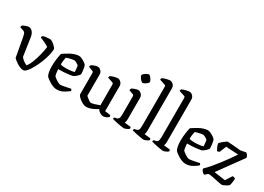

<svg xmlns="http://www.w3.org/2000/svg" viewBox="-22 -1587 3275 2378"><g transform="rotate(30 1615.0 -398.0)"><path d="M285 0Q263 0 237.5 -10.5Q212 -21 189 -36Q166 -51 150 -64.5Q134 -78 129 -85L81 -352Q77 -374 70 -395.5Q63 -417 44 -424L-12 -444Q-11 -455 -7.5 -462.5Q-4 -470 -2 -472Q13 -481 38.5 -490.5Q64 -500 77 -500Q112 -500 134.5 -472Q157 -444 163 -403L202 -140Q207 -134 220 -120.5Q233 -107 252.5 -93.5Q272 -80 294 -73Q319 -106 340 -160Q361 -214 376.5 -276.5Q392 -339 400 -396Q392 -404 374.5 -413.5Q357 -423 336.5 -432.5Q316 -442 298.5 -449.5Q281 -457 272 -460Q273 -470 276.5 -476.5Q280 -483 282 -485Q295 -492 326 -496Q357 -500 383 -500Q396 -500 413.5 -489.5Q431 -479 447.5 -464.5Q464 -450 475 -436Q486 -422 486 -416Q486 -377 472.5 -323.5Q459 -270 436.5 -214Q414 -158 387 -109Q360 -60 333.5 -30Q307 0 285 0Z M764 0Q738 0 710 -10.5Q682 -21 657.5 -36Q633 -51 616 -65Q599 -79 594 -85Q584 -98 576 -134.5Q568 -171 568 -216Q568 -276 575.5 -327Q583 -378 591 -409Q605 -418 628 -433.5Q651 -449 679.5 -464Q708 -479 739.5 -489.5Q771 -500 801 -500Q816 -500 839.5 -489Q863 -478 884.5 -463.5Q906 -449 913 -438Q918 -431 922.5 -410Q927 -389 930 -363Q933 -337 933 -314Q919 -292 896.5 -273.5Q874 -255 858 -247Q847 -243 790 -235.5Q733 -228 655 -228Q657 -194 662 -166Q667 -138 671 -133Q674 -129 686 -119.5Q698 -110 714.5 -99Q731 -88 747.5 -80.5Q764 -73 775 -73Q786 -73 806.5 -76.5Q827 -80 849.5 -84.5Q872 -89 890.5 -93Q909 -97 916 -99Q920 -95 924 -88Q928 -81 928 -72Q900 -48 857 -24Q814 0 764 0ZM725 -285Q748 -285 773.5 -287Q799 -289 820.5 -292.5Q842 -296 851 -301Q851 -315 849 -333Q847 -351 845 -366Q843 -381 842 -385Q842 -389 829 -398Q816 -407 799.5 -415Q783 -423 771 -423Q761 -423 739.5 -418.5Q718 -414 697 -408.5Q676 -403 666 -398Q662 -381 658 -353.5Q654 -326 654 -296Q662 -290 684 -287.5Q706 -285 725 -285Z M1189 4Q1166 4 1141 -7.5Q1116 -19 1094.5 -36Q1073 -53 1059.5 -69Q1046 -85 1046 -95V-397Q1046 -405 1043.5 -411.5Q1041 -418 1032 -421L971 -444Q972 -455 975.5 -462.5Q979 -470 982 -473Q998 -482 1023.5 -491Q1049 -500 1064 -500Q1091 -500 1112 -478.5Q1133 -457 1133 -427V-122Q1145 -113 1159.5 -100.5Q1174 -88 1188.5 -78.5Q1203 -69 1215 -69Q1233 -69 1267 -79.5Q1301 -90 1332 -102V-397Q1332 -405 1329.5 -411.5Q1327 -418 1318 -421L1243 -447Q1244 -458 1247 -464.5Q1250 -471 1252 -473Q1263 -479 1282 -485.5Q1301 -492 1320.5 -496Q1340 -500 1350 -500Q1377 -500 1398 -478.5Q1419 -457 1419 -427V-68L1496 -58Q1498 -56 1501 -49.5Q1504 -43 1504 -35Q1499 -27 1485 -18.5Q1471 -10 1455.5 -5Q1440 0 1430 0Q1405 0 1379.5 -16Q1354 -32 1342 -54Q1322 -40 1295 -26.5Q1268 -13 1240 -4.5Q1212 4 1189 4Z M1721 0Q1714 0 1691 -3.5Q1668 -7 1640 -12.5Q1612 -18 1587 -24Q1562 -30 1550 -34Q1550 -42 1553.5 -48.5Q1557 -55 1560 -58L1587 -63Q1603 -66 1613.5 -80.5Q1624 -95 1624 -143V-397Q1624 -415 1610 -421L1549 -444Q1550 -455 1553.5 -462.5Q1557 -470 1560 -473Q1576 -482 1601.5 -491Q1627 -500 1642 -500Q1669 -500 1690 -478.5Q1711 -457 1711 -427V-123Q1711 -102 1707.5 -87Q1704 -72 1701 -66L1788 -57Q1790 -55 1792.5 -49Q1795 -43 1795 -35Q1790 -27 1776 -19Q1762 -11 1746.5 -5.5Q1731 0 1721 0ZM1644 -603Q1635 -603 1620.5 -617Q1606 -631 1595 -648.5Q1584 -666 1584 -677Q1584 -687 1599 -700.5Q1614 -714 1633 -724Q1652 -734 1662 -734Q1672 -734 1685 -719.5Q1698 -705 1708.5 -687Q1719 -669 1719 -658Q1719 -649 1705.5 -636Q1692 -623 1674 -613Q1656 -603 1644 -603Z M2004 0Q1997 0 1974 -3.5Q1951 -7 1923 -12.5Q1895 -18 1870 -24Q1845 -30 1833 -34Q1833 -42 1836.5 -48.5Q1840 -55 1843 -58L1870 -63Q1886 -66 1896.5 -80.5Q1907 -95 1907 -143V-697Q1907 -705 1904.5 -711.5Q1902 -718 1893 -721L1813 -747Q1814 -756 1817 -763Q1820 -770 1822 -773Q1833 -779 1853.5 -785.5Q1874 -792 1894.5 -796Q1915 -800 1925 -800Q1952 -800 1973 -778.5Q1994 -757 1994 -727V-123Q1994 -102 1990.5 -87Q1987 -72 1984 -66L2071 -57Q2073 -55 2075.5 -49Q2078 -43 2078 -35Q2073 -27 2059 -19Q2045 -11 2029.5 -5.5Q2014 0 2004 0Z M2282 0Q2275 0 2252 -3.5Q2229 -7 2201 -12.5Q2173 -18 2148 -24Q2123 -30 2111 -34Q2111 -42 2114.5 -48.5Q2118 -55 2121 -58L2148 -63Q2164 -66 2174.5 -80.5Q2185 -95 2185 -143V-697Q2185 -705 2182.5 -711.5Q2180 -718 2171 -721L2091 -747Q2092 -756 2095 -763Q2098 -770 2100 -773Q2111 -779 2131.5 -785.5Q2152 -792 2172.5 -796Q2193 -800 2203 -800Q2230 -800 2251 -778.5Q2272 -757 2272 -727V-123Q2272 -102 2268.5 -87Q2265 -72 2262 -66L2349 -57Q2351 -55 2353.5 -49Q2356 -43 2356 -35Q2351 -27 2337 -19Q2323 -11 2307.5 -5.5Q2292 0 2282 0Z M2606 0Q2580 0 2552 -10.5Q2524 -21 2499.5 -36Q2475 -51 2458 -65Q2441 -79 2436 -85Q2426 -98 2418 -134.5Q2410 -171 2410 -216Q2410 -276 2417.5 -327Q2425 -378 2433 -409Q2447 -418 2470 -433.5Q2493 -449 2521.5 -464Q2550 -479 2581.5 -489.5Q2613 -500 2643 -500Q2658 -500 2681.5 -489Q2705 -478 2726.5 -463.5Q2748 -449 2755 -438Q2760 -431 2764.5 -410Q2769 -389 2772 -363Q2775 -337 2775 -314Q2761 -292 2738.5 -273.5Q2716 -255 2700 -247Q2689 -243 2632 -235.5Q2575 -228 2497 -228Q2499 -194 2504 -166Q2509 -138 2513 -133Q2516 -129 2528 -119.5Q2540 -110 2556.5 -99Q2573 -88 2589.5 -80.5Q2606 -73 2617 -73Q2628 -73 2648.5 -76.5Q2669 -80 2691.5 -84.5Q2714 -89 2732.5 -93Q2751 -97 2758 -99Q2762 -95 2766 -88Q2770 -81 2770 -72Q2742 -48 2699 -24Q2656 0 2606 0ZM2567 -285Q2590 -285 2615.5 -287Q2641 -289 2662.5 -292.5Q2684 -296 2693 -301Q2693 -315 2691 -333Q2689 -351 2687 -366Q2685 -381 2684 -385Q2684 -389 2671 -398Q2658 -407 2641.5 -415Q2625 -423 2613 -423Q2603 -423 2581.5 -418.5Q2560 -414 2539 -408.5Q2518 -403 2508 -398Q2504 -381 2500 -353.5Q2496 -326 2496 -296Q2504 -290 2526 -287.5Q2548 -285 2567 -285Z M2875 0Q2866 0 2854 -10.5Q2842 -21 2833 -35Q2824 -49 2824 -59Q2859 -92 2898.5 -138Q2938 -184 2977.5 -235.5Q3017 -287 3052.5 -336.5Q3088 -386 3114 -426L2938 -436L2898 -340Q2894 -338 2885.5 -335.5Q2877 -333 2866 -332Q2856 -348 2844.5 -374.5Q2833 -401 2830 -424Q2833 -430 2846 -442.5Q2859 -455 2875.5 -468Q2892 -481 2906 -490.5Q2920 -500 2925 -500Q2931 -500 2956 -498Q2981 -496 3013 -493.5Q3045 -491 3072 -488.5Q3099 -486 3110 -485Q3118 -485 3136 -489Q3154 -493 3170.5 -496.5Q3187 -500 3190 -498Q3202 -491 3213 -473.5Q3224 -456 3224 -442L2970 -92L3131 -69L3190 -161Q3204 -160 3215 -156Q3226 -152 3230 -148Q3230 -135 3226.5 -105Q3223 -75 3216 -49Q3206 -38 3186.5 -26.5Q3167 -15 3149 -7.5Q3131 0 3123 0Q3113 0 3087 -5.5Q3061 -11 3030 -17.5Q2999 -24 2971.5 -29.5Q2944 -35 2931 -35Q2911 -35 2898 -20.5Q2885 -6 2875 0Z"/></g></svg>

Font: Texturina 72pt Medium
Style: Regular
Weight: 500
Designer: Guillermo Torres Carreño
Foundry: Omnibus-Type
Version: Version 1.002; ttfautohint (v1.8.3)